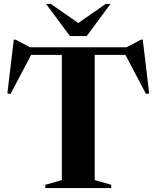

<svg xmlns="http://www.w3.org/2000/svg" viewBox="-20 -955 795 975"><path d="M545 -16.5V0H210V-16.5L294 -40.5V-676.5H138L33.5 -477.5L17.5 -481L50 -753.5H59.5L132 -715H623L695.5 -753.5H705L737.5 -481L721.5 -477.5L617 -676.5H461V-40.5ZM541 -935 420.5 -772H335L214 -935H238.5L377.5 -838L516.5 -935Z"/></svg>

Font: Newsreader Display SemiBold
Style: Regular
Weight: 600
Designer: Hugues Gentile
Foundry: Production Type
Version: Version 1.001